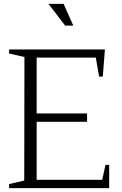

<svg xmlns="http://www.w3.org/2000/svg" viewBox="-20 -970 628 990"><path d="M491 -575 474 -673H169V-385H429V-342H169V-43H507L524 -120H543V0H27V-21L105 -39L106 -676L27 -694V-715H521L510 -575ZM230 -950H308L358 -838H316Z"/></svg>

Font: Afta serif
Style: Regular
Weight: 400
Designer: parq.ink
Foundry: Oriol Esparraguera Font
Version: Version 1.000